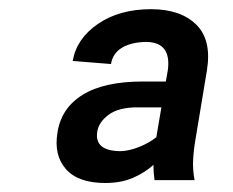

<svg xmlns="http://www.w3.org/2000/svg" viewBox="-20 -742 515 424"><path d="M318.8 -377.9Q300.8 -361.3 274.4 -349.6Q248 -337.9 212.4 -337.9Q152.8 -337.9 125.7 -368.4Q98.6 -398.9 106.9 -449.2Q115.2 -503.4 162.6 -532.7Q210 -562 295.4 -562H346.2L350.6 -586.9Q358.9 -648.9 302.7 -649.4Q270 -648.9 249.5 -636.7Q229 -624.5 225.1 -600.6L140.6 -607.4Q148.9 -656.7 196.3 -689.2Q243.7 -721.7 313.5 -721.7Q378.9 -721.7 413.3 -687.7Q447.8 -653.8 437 -586.9L411.6 -433.6Q407.7 -411.6 406.5 -389.4Q405.3 -367.2 409.7 -344.2H321.3Q318.8 -360.8 318.8 -377.9ZM336.4 -504.9H285.6Q242.7 -505.4 220.2 -488.8Q197.8 -472.2 194.8 -451.2Q188 -408.7 246.1 -408.2Q265.6 -408.7 287.8 -417.7Q310.1 -426.8 325.2 -439Z"/></svg>

Font: Inter Semi Bold
Style: Italic
Weight: 600
Italic angle: -9.39999°
Designer: Rasmus Andersson
Foundry: rsms
Version: Version 4.000;git-3c8e0fc